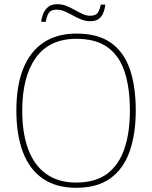

<svg xmlns="http://www.w3.org/2000/svg" viewBox="-20 -885 726 915"><path d="M343 10Q248 10 184.5 -33.5Q121 -77 89.5 -159.5Q58 -242 58 -359Q58 -476 90.5 -557.5Q123 -639 187 -682Q251 -725 344 -725Q446 -725 508 -681.5Q570 -638 598.5 -556Q627 -474 627 -358Q627 -247 598 -164Q569 -81 506.5 -35.5Q444 10 343 10ZM343 -15Q434 -15 490 -56.5Q546 -98 572.5 -175Q599 -252 599 -358Q599 -466 574 -542.5Q549 -619 493 -659.5Q437 -700 344 -700Q215 -700 150.5 -609.5Q86 -519 86 -358Q86 -250 114.5 -173.5Q143 -97 200.5 -56Q258 -15 343 -15ZM410 -784Q387 -784 366.5 -792.5Q346 -801 327 -811.5Q308 -822 289 -830.5Q270 -839 250 -839Q220 -839 210.5 -820Q201 -801 198 -781H176Q178 -799 185.5 -818.5Q193 -838 209 -851.5Q225 -865 252 -865Q277 -865 297.5 -856.5Q318 -848 336.5 -837.5Q355 -827 373 -818.5Q391 -810 410 -810Q438 -810 447.5 -826.5Q457 -843 460 -863H482Q480 -844 473 -825.5Q466 -807 451.5 -795.5Q437 -784 410 -784Z"/></svg>

Font: Noto Serif Khmer Thin
Style: Regular
Weight: 250
Version: Version 2.003